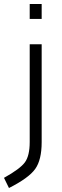

<svg xmlns="http://www.w3.org/2000/svg" viewBox="-51 -722 313 963"><path d="M98 -10V-500H158V-9Q158 80 125.5 125.5Q93 171 -6 221L-31 170Q50 125 74 92Q98 59 98 -10ZM98 -627V-702H158V-627Z"/></svg>

Font: TypoPRO Titillium Text
Style: 250 wt
Weight: 300
Designer: Accademia di Belle Arti di Urbino and others
Foundry: Accademia di Belle Arti di Urbino and others.
Version: Version 25.000